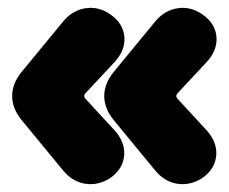

<svg xmlns="http://www.w3.org/2000/svg" viewBox="-20 -501 584 490"><path d="M269 -196Q246 -225 246 -256Q246 -287 269 -316L376 -446Q400 -475 433.5 -480Q467 -485 497 -464Q530 -441 532.5 -406Q535 -371 505 -340L434 -264Q426 -256 434 -248L504 -172Q534 -141 532 -106Q530 -71 497 -47Q466 -27 433 -32Q400 -37 376 -66ZM34 -196Q11 -225 11 -256Q11 -287 34 -316L141 -446Q165 -475 198.5 -480Q232 -485 262 -464Q295 -441 297.5 -406Q300 -371 270 -340L199 -264Q191 -256 199 -248L269 -172Q299 -141 297 -106Q295 -71 262 -47Q231 -27 198 -32Q165 -37 141 -66Z"/></svg>

Font: Winky Sans ExtraBold
Style: Regular
Weight: 800
Designer: Simon Atzbach
Foundry: typofactur
Version: Version 1.205